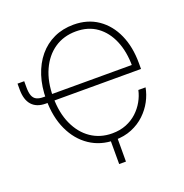

<svg xmlns="http://www.w3.org/2000/svg" viewBox="-154 -875 1122 1170"><g transform="rotate(-20 407.0 -290.0)"><path d="M445.8 9.8Q354.5 9.8 284.9 -36.9Q215.3 -83.5 176.3 -167.5Q137.2 -251.5 137.2 -364.3Q137.2 -448.2 159.4 -516.8Q181.6 -585.4 222.7 -634.8Q263.7 -684.1 321 -710.7Q378.4 -737.3 448.7 -737.3Q539.6 -737.3 606 -691.7Q672.4 -646 708 -565.9Q743.7 -485.8 743.7 -381.3V-342.8H170.4V-384.8H714.8L699.2 -377.4Q699.2 -470.7 669.4 -542Q639.6 -613.3 583.7 -653.6Q527.8 -693.8 448.7 -693.8Q368.7 -693.8 308.8 -653.1Q249 -612.3 215.6 -538.3Q182.1 -464.4 182.1 -364.3Q182.1 -263.2 215.8 -189Q249.5 -114.7 308.8 -74.2Q368.2 -33.7 445.8 -33.7Q496.6 -33.7 537.1 -50Q577.6 -66.4 607.7 -94.2Q637.7 -122.1 657.2 -156.7Q676.8 -191.4 684.6 -228H731.4Q723.6 -184.6 701.2 -142.3Q678.7 -100.1 642.6 -65.7Q606.4 -31.2 556.9 -10.7Q507.3 9.8 445.8 9.8ZM5.9 -516.1H49.3V-476.1Q49.3 -442.4 56.9 -422.4Q64.5 -402.3 81.5 -393.6Q98.6 -384.8 126.5 -384.8H152.8V-342.8H126Q67.4 -342.8 36.6 -377.2Q5.9 -411.6 5.9 -477.5ZM420.4 156.2V-18.1H464.8L464.4 156.2Z"/></g></svg>

Font: Inter 17pt ExtraLight
Style: Regular
Weight: 250
Version: Version 4.001;git-66647c0bb